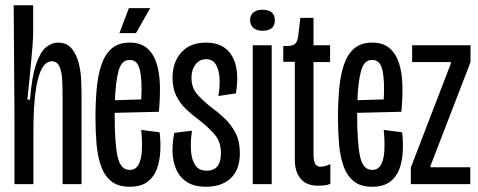

<svg xmlns="http://www.w3.org/2000/svg" viewBox="-20 -700 1819 730"><path d="M35 0V-266L32 -680H106V-574Q106 -555 103.5 -524Q101 -493 97.5 -456Q94 -419 90.5 -383.5Q87 -348 84 -321H94Q101 -408 117 -455Q133 -502 154.5 -520Q176 -538 200 -538Q234 -538 252.5 -515.5Q271 -493 279 -461Q287 -429 288.5 -398Q290 -367 290 -349V0H218V-332Q218 -365 216.5 -396Q215 -427 206 -447Q197 -467 177 -467Q107 -467 107 -198V0Z M473 10Q429 10 403 -11Q377 -32 364 -69Q351 -106 347 -153Q343 -200 343 -251Q343 -309 347.5 -360.5Q352 -412 365 -452Q378 -492 404 -515Q430 -538 473 -538Q515 -538 539.5 -516.5Q564 -495 575.5 -458.5Q587 -422 588 -374.5Q589 -327 584 -275L416 -271Q416 -267 416 -261Q416 -156 427 -105Q438 -54 473 -54Q496 -54 507 -74.5Q518 -95 519.5 -129.5Q521 -164 517 -206L587 -197Q591 -163 589.5 -126.5Q588 -90 577 -59Q566 -28 541 -9Q516 10 473 10ZM473 -472Q442 -473 430.5 -429.5Q419 -386 417 -319L517 -322Q521 -393 512 -433Q503 -473 473 -472ZM497 -574H434L470 -669H551Z M764 10Q718 10 690.5 -8Q663 -26 650 -56Q637 -86 636 -122.5Q635 -159 643 -195L710 -203Q704 -164 706 -129Q708 -94 722 -72.5Q736 -51 766 -51Q820 -51 820 -118Q820 -160 797 -187.5Q774 -215 734 -246Q711 -263 688.5 -284Q666 -305 651 -334Q636 -363 636 -404Q636 -464 669.5 -501Q703 -538 764 -538Q832 -538 862 -487.5Q892 -437 877 -345L810 -335Q816 -364 815 -397Q814 -430 802 -452.5Q790 -475 763 -475Q739 -475 723.5 -455Q708 -435 708 -404Q708 -365 731.5 -339.5Q755 -314 787 -289Q812 -271 836 -248Q860 -225 876 -193.5Q892 -162 892 -117Q892 -55 857.5 -22.5Q823 10 764 10Z M941 0V-528H1013V0ZM977 -583Q957 -583 944 -593.5Q931 -604 931 -623Q931 -643 944 -653Q957 -663 977 -663Q1025 -663 1025 -623Q1025 -583 977 -583Z M1189 6Q1145 6 1123 -20.5Q1101 -47 1101 -92V-465H1057V-525H1071Q1095 -525 1103.5 -535Q1112 -545 1114 -565L1122 -632H1172V-528H1235V-464H1172V-117Q1172 -88 1178.5 -77Q1185 -66 1199 -66Q1204 -66 1213.5 -68Q1223 -70 1236 -76V-1Q1224 4 1211 5Q1198 6 1189 6Z M1395 10Q1351 10 1325 -11Q1299 -32 1286 -69Q1273 -106 1269 -153Q1265 -200 1265 -251Q1265 -309 1269.5 -360.5Q1274 -412 1287 -452Q1300 -492 1326 -515Q1352 -538 1395 -538Q1437 -538 1461.5 -516.5Q1486 -495 1497.5 -458.5Q1509 -422 1510 -374.5Q1511 -327 1506 -275L1338 -271Q1338 -267 1338 -261Q1338 -156 1349 -105Q1360 -54 1395 -54Q1418 -54 1429 -74.5Q1440 -95 1441.5 -129.5Q1443 -164 1439 -206L1509 -197Q1513 -163 1511.5 -126.5Q1510 -90 1499 -59Q1488 -28 1463 -9Q1438 10 1395 10ZM1395 -472Q1364 -473 1352.5 -429.5Q1341 -386 1339 -319L1439 -322Q1443 -393 1434 -433Q1425 -473 1395 -472Z M1542 0V-63L1694 -458V-464H1547V-528H1769V-464L1617 -70V-64H1768V0Z"/></svg>

Font: Bricolage Grotesque 48pt Condensed Light
Style: Regular
Weight: 300
Width: 3
Designer: Mathieu Triay
Foundry: Atelier Triay
Version: Version 1.000; ttfautohint (v1.8.4.7-5d5b);gftools[0.9.32]